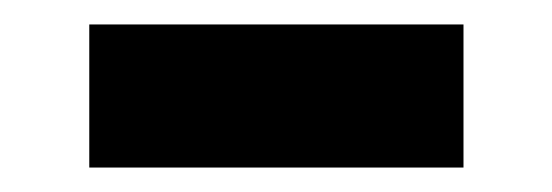

<svg xmlns="http://www.w3.org/2000/svg" viewBox="-20 -365 451 157"><path d="M53 -228V-345H359V-228Z"/></svg>

Font: Readex Pro Medium
Style: Regular
Weight: 500
Designer: Bonnie Shaver-Troup, Thomas Jockin
Foundry: Lexend
Version: Version 1.204